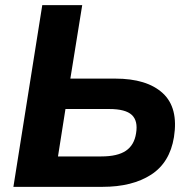

<svg xmlns="http://www.w3.org/2000/svg" viewBox="-20 -725 736 745"><path d="M32 0 144 -705H299L253 -420H427Q550 -420 611.5 -363.5Q673 -307 655 -193Q639 -94 566 -47Q493 0 378 0ZM205 -118H373Q436 -118 468.5 -140Q501 -162 508 -208Q516 -256 491.5 -279Q467 -302 404 -302H234Z"/></svg>

Font: Winston
Style: Bold Italic
Weight: 700
Italic angle: -9°
Designer: Original fonts by Vernon Adams / Changes by Cristiano Sobral
Foundry: Original fonts by Vernon Adams / Changes by Cristiano Sobral
Version: Version 2.503;July 17, 2020;FontCreator 13.0.0.2655 64-bit